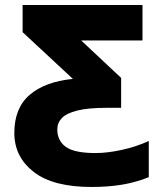

<svg xmlns="http://www.w3.org/2000/svg" viewBox="-20 -734 637 764"><path d="M344 10Q191 10 114 -50Q37 -110 37 -205Q37 -304 98 -356.5Q159 -409 270 -420L70 -606V-714H547V-573H303L462 -424V-305H405Q330 -305 287 -294Q244 -283 226 -264Q208 -245 208 -219Q208 -174 242 -149.5Q276 -125 360 -125Q407 -125 464.5 -137.5Q522 -150 572 -173V-29Q523 -9 467.5 0.5Q412 10 344 10Z"/></svg>

Font: Noto Sans ExtraBold
Style: Regular
Weight: 800
Designer: Monotype Design Team
Foundry: Monotype Imaging Inc.
Version: Version 2.007